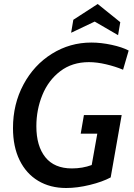

<svg xmlns="http://www.w3.org/2000/svg" viewBox="-20 -927 669 961"><path d="M45 -286Q45 -406 97.5 -504Q150 -602 240 -658Q330 -714 437 -714Q486 -714 539 -702.5Q592 -691 624 -674L596 -578Q558 -594 511.5 -605Q465 -616 425 -616Q341 -616 281.5 -570.5Q222 -525 192 -451.5Q162 -378 162 -295Q162 -196 207 -140Q252 -84 340 -84Q393 -84 439 -101L467 -258H384L400 -351H589L534 -39Q493 -17 430 -1.5Q367 14 311 14Q231 14 171 -22Q111 -58 78 -125.5Q45 -193 45 -286ZM454 -819 336 -763 347 -828 469 -907 582 -816 571 -751Z"/></svg>

Font: Cabin Medium
Style: Italic
Weight: 500
Italic angle: -7°
Designer: Pablo Impallari
Foundry: Pablo Impallari. http://www.impallari.com Igino Marini. http://www.ikern.com
Version: Version 2.200